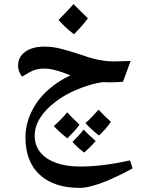

<svg xmlns="http://www.w3.org/2000/svg" viewBox="-20 -627 689 935"><path d="M369 288Q243 288 173.5 224Q104 160 104 43Q104 -21 132.5 -81Q161 -141 213 -188Q238 -210 265 -228Q292 -246 323 -260Q304 -268 282 -275.5Q260 -283 238.5 -288Q217 -293 197 -293Q167 -293 145.5 -285Q124 -277 88 -254Q80 -262 74 -277Q68 -292 68 -307Q68 -350 103 -375Q138 -400 197 -400Q233 -400 271 -391Q309 -382 360 -365Q410 -347 451.5 -337.5Q493 -328 534 -328L616 -330L579 -229Q568 -228 549.5 -227Q531 -226 512.5 -226Q494 -226 480 -227Q444 -222 402.5 -208.5Q361 -195 321.5 -175.5Q282 -156 250 -131Q202 -95 175.5 -53Q149 -11 149 33Q149 81 176 114.5Q203 148 253 166Q303 184 371 184Q426 184 486 176.5Q546 169 613 154L626 193Q573 222 524.5 243.5Q476 265 436 276.5Q396 288 369 288ZM340 -460Q291 -499 265 -530Q289 -554 307 -573Q325 -592 338 -607Q351 -594 368.5 -576.5Q386 -559 408 -538Q396 -521 379 -501.5Q362 -482 340 -460ZM308 47Q288 31 271 15.5Q254 0 242 -13Q258 -27 274 -43Q290 -59 307 -80Q315 -71 330 -56Q345 -41 367 -20Q356 -4 341 12.5Q326 29 308 47ZM462 33Q442 17 425.5 2Q409 -13 396 -28Q412 -41 428 -58Q444 -75 460 -93Q474 -78 488.5 -63.5Q503 -49 520 -34Q501 -4 462 33ZM390 116Q375 105 360 91.5Q345 78 333 64Q349 48 363 33Q377 18 387 4Q397 14 412 28.5Q427 43 446 60Q428 80 413.5 94Q399 108 390 116Z"/></svg>

Font: Noto Naskh Arabic SemiBold
Style: Regular
Weight: 600
Designer: Monotype Design Team, David Williams, Mohamad Dakak and Nizar Qandah
Foundry: Monotype Imaging Inc.
Version: Version 2.016